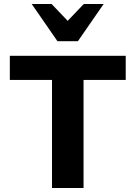

<svg xmlns="http://www.w3.org/2000/svg" viewBox="-20 -936 675 956"><path d="M239 0V-658H396V0ZM29 -538V-658H606V-538ZM266 -731 293 -807 397 -916H496L368 -731ZM266 -731 138 -916H237L342 -806L368 -731Z"/></svg>

Font: Ysabeau Infant ExtraBold
Style: Regular
Weight: 800
Designer: Christian Thalmann (Catharsis Fonts)
Version: Version 2.001;gftools[0.9.30]; featfreeze: ss01,ss02,lnum